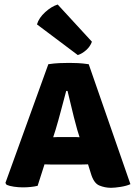

<svg xmlns="http://www.w3.org/2000/svg" viewBox="-20 -842 616 870"><path d="M199 -551Q225 -555 249.2 -556Q273.5 -557 293.5 -557Q312 -557 333.5 -556Q355 -555 382 -551L571 -7.5Q553.5 0.5 526.5 4.8Q499.5 9 483 9Q455.5 9 430 -1.5Q404.5 -12 391.5 -57L330 -254Q322.5 -280 314.8 -311Q307 -342 299.8 -372.8Q292.5 -403.5 286 -430H280Q269.5 -392 256.8 -343Q244 -294 232 -254.5L150.5 0Q136 3.5 119 5.2Q102 7 83.5 7Q63.5 7 43.2 4Q23 1 10 -4.5L4.5 -13ZM212 -96.5Q205 -96.5 198.5 -96.8Q192 -97 185.2 -97.2Q178.5 -97.5 171.5 -97.5H101L150 -220H211Q217.5 -220 224.2 -220.2Q231 -220.5 237.8 -220.8Q244.5 -221 251.5 -221H314Q321 -221 327 -220.8Q333 -220.5 339 -220.2Q345 -220 352 -220H417.5L461 -97.5H388Q380.5 -97.5 374 -97.2Q367.5 -97 361 -96.8Q354.5 -96.5 347.5 -96.5ZM241.5 -821.5Q213.5 -813 185 -787.2Q156.5 -761.5 147.5 -731.5L332.5 -592.5Q352 -598.5 370.5 -615Q389 -631.5 396.5 -653Z"/></svg>

Font: Signika SC
Style: Regular
Weight: 300
Designer: Anna Giedryś
Foundry: Anna Giedryś
Version: Version 2.000